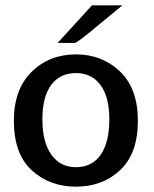

<svg xmlns="http://www.w3.org/2000/svg" viewBox="-20 -690 577 720"><path d="M196 -529 325 -670H439Q397 -635 343 -591Q274 -533 261 -529ZM32 -237Q32 -355 98.5 -420.5Q165 -486 265 -486Q363 -486 430 -422Q497 -358 497 -237Q497 -115 431 -52.5Q365 10 265 10Q166 10 99 -51.5Q32 -113 32 -237ZM139 -243Q139 -157 172.5 -110Q206 -63 265 -63Q325 -63 357.5 -109.5Q390 -156 390 -243Q390 -326 357 -371Q324 -416 265 -416Q205 -416 172 -371.5Q139 -327 139 -243Z"/></svg>

Font: Coval
Style: Medium
Weight: 500
Foundry: Context Ltd
Version: Version 001.000